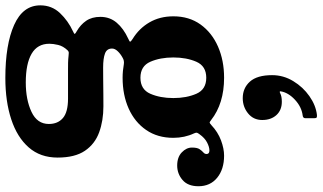

<svg xmlns="http://www.w3.org/2000/svg" viewBox="-260 -656 1176 700"><g transform="rotate(90 328.0 -306.0)"><path d="M415.5 -674Q415.5 -642 391.5 -622.5Q367.5 -603 336 -603Q299 -603 275.5 -629.2Q252 -655.5 252 -710Q252 -751.5 273.8 -787.2Q295.5 -823 328.8 -846.2Q362 -869.5 397 -873.5Q403.5 -874 406.2 -872.5Q409 -871 409 -863.5V-831.5Q409 -822.5 399 -821.5Q367.5 -817.5 341.5 -793.2Q315.5 -769 311 -741.5Q310 -735.5 318 -739.5Q329 -745.5 349 -745.5Q379.5 -745.5 397.5 -725.8Q415.5 -706 415.5 -674ZM37.5 -350Q37.5 -407.5 67.2 -449Q97 -490.5 147.8 -512.8Q198.5 -535 261.5 -535Q355.5 -535 416 -487.5Q423 -482 425 -482.2Q427 -482.5 434 -488.5Q459.5 -512.5 489.8 -523.8Q520 -535 545.5 -535Q595 -535 626 -509.8Q657 -484.5 657 -441.5Q657 -403 634.2 -383.5Q611.5 -364 581.5 -364Q551 -364 533.5 -380.8Q516 -397.5 516 -418Q516 -437 522 -445.8Q528 -454.5 533.8 -459.5Q539.5 -464.5 539.5 -471Q539.5 -481.5 526.5 -481.5Q514 -481.5 497.5 -473Q481 -464.5 467.5 -445.5Q463 -439.5 462 -436.2Q461 -433 464 -426Q480.5 -391 480.5 -350Q480.5 -292.5 452 -251Q423.5 -209.5 374 -187.2Q324.5 -165 261.5 -165Q248.5 -165 236.2 -166.2Q224 -167.5 212 -169.5Q199 -171.5 188.5 -165Q174.5 -157.5 164.8 -147.2Q155 -137 155 -126.5Q155 -107.5 173 -100.8Q191 -94 224.5 -94Q237 -94 265.5 -94.2Q294 -94.5 322.8 -94.8Q351.5 -95 365.5 -95Q418 -95 460.5 -79.5Q503 -64 527.8 -27.5Q552.5 9 552.5 72Q552.5 135 515.5 177.2Q478.5 219.5 413 241Q347.5 262.5 262.5 262.5Q140.5 262.5 69 230.5Q-2.5 198.5 -2.5 135Q-2.5 93 25.8 63.2Q54 33.5 92 16Q102.5 11.5 101.5 9.2Q100.5 7 91.5 2Q68 -11.5 53.8 -32.2Q39.5 -53 39.5 -84Q39.5 -118.5 60.8 -143.5Q82 -168.5 119 -185.5Q131 -190.5 130 -193Q129 -195.5 120 -201.5Q81.5 -225 59.5 -263Q37.5 -301 37.5 -350ZM187.5 -350Q187.5 -302 203.2 -266Q219 -230 261.5 -230Q304 -230 319.8 -266Q335.5 -302 335.5 -350Q335.5 -398 319.8 -434Q304 -470 261.5 -470Q219 -470 203.2 -434Q187.5 -398 187.5 -350ZM430 104Q430 71 408.2 52.5Q386.5 34 337.5 34H233.5Q220 34 206.8 33.8Q193.5 33.5 181 32Q174 31 169.8 31.2Q165.5 31.5 161.5 35.5Q146 52 141.8 70Q137.5 88 137.5 102Q137.5 145.5 174 166.8Q210.5 188 278.5 188Q341.5 188 385.8 167.2Q430 146.5 430 104Z"/></g></svg>

Font: Besley*
Style: Bold
Weight: 700
Designer: Owen Earl
Foundry: indestructible type*
Version: Version 2.000; ttfautohint (v1.8.3)